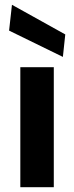

<svg xmlns="http://www.w3.org/2000/svg" viewBox="-20 -783 311 803"><path d="M65 0V-502H205V0ZM243 -545 18 -655 30 -763 253 -639Z"/></svg>

Font: DM Sans 16pt ExtraBold
Style: Regular
Weight: 800
Version: Version 4.004;gftools[0.9.30]